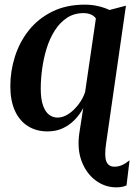

<svg xmlns="http://www.w3.org/2000/svg" viewBox="-20 -555 584 827"><path d="M481 252Q432 252 391.8 222Q351.5 192 331.5 139Q311.5 86 322 16.5L338.5 -89.5Q324 -62 302 -39.2Q280 -16.5 251 -2.8Q222 11 185 11Q136 11 99.8 -12Q63.5 -35 44 -78.5Q24.5 -122 24.5 -184Q24.5 -249 44.5 -311.8Q64.5 -374.5 104.5 -424.8Q144.5 -475 205 -505Q265.5 -535 345.5 -535Q374.5 -535 402 -528.8Q429.5 -522.5 451.5 -512L522.5 -530.5L437 63Q429 117.5 438 140.2Q447 163 473 163Q489.5 163 504.8 156.5Q520 150 538 135.5L525 243.5Q517.5 247 506.8 249.5Q496 252 481 252ZM227.5 -48.5Q251.5 -48.5 275 -64Q298.5 -79.5 317.8 -104.8Q337 -130 346.5 -158L393 -475.5Q385 -487 371.2 -492.8Q357.5 -498.5 340 -498.5Q299 -498.5 268.5 -478.2Q238 -458 216.2 -424Q194.5 -390 181.2 -347.5Q168 -305 161.8 -260Q155.5 -215 155.5 -173Q155.5 -128.5 165.2 -101Q175 -73.5 191.2 -61Q207.5 -48.5 227.5 -48.5Z"/></svg>

Font: Merriweather 96pt SemiBold
Style: Italic
Weight: 600
Italic angle: -7.8°
Version: Version 2.101